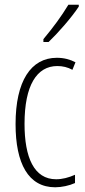

<svg xmlns="http://www.w3.org/2000/svg" viewBox="-20 -784 360 814"><path d="M314 -756V-764H270C239 -713 208 -671 164 -618V-606H186C225 -643 283 -709 314 -756ZM214 10C241 10 274 3 298 -8V-43C271 -31 244 -24 218 -24C124 -24 84 -117 84 -259C84 -422 136 -504 223 -504C246 -504 267 -499 287 -488L300 -520C277 -532 251 -539 221 -539C111 -539 46 -440 46 -258C46 -91 100 10 214 10Z"/></svg>

Font: Noto Sans Thai ExtCond ExtLt
Style: Regular
Weight: 200
Width: 2
Designer: Monotype Design Team
Foundry: Monotype Imaging Inc.
Version: Version 2.002